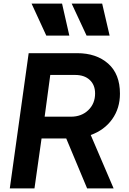

<svg xmlns="http://www.w3.org/2000/svg" viewBox="-20 -1038 709 1058"><path d="M34 0 138 -745H405Q511 -745 576 -687.5Q641 -630 641 -522Q641 -441 598 -381Q555 -321 480 -294L606 0H460L345 -275H209L170 0ZM226 -395H371Q429 -395 466.5 -431Q504 -467 504 -523Q504 -570 474.5 -597.5Q445 -625 394 -625H257ZM235 -842 154 -1018H322L362 -842ZM457 -842 375 -1018H543L584 -842Z"/></svg>

Font: Plus Jakarta Sans
Style: Bold Italic
Weight: 700
Italic angle: -8°
Designer: Gumpita Rahayu
Foundry: Tokotype
Version: Version 2.071; ttfautohint (v1.8.4.7-5d5b);gftools[0.9.29]